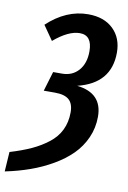

<svg xmlns="http://www.w3.org/2000/svg" viewBox="-102 -759 612 921"><g transform="rotate(10 203.5 -299.0)"><path d="M252 -705.1Q329.6 -705.1 374.3 -661.9Q418.9 -618.7 418.9 -547.9Q418.9 -397 258.8 -357.9Q382.8 -344.2 382.8 -229Q382.8 -174.3 361.3 -126.2Q339.8 -78.1 303.2 -41.7Q266.6 -5.4 215.6 24.2Q164.6 53.7 108.2 73.7Q51.8 93.8 -12.2 106.9L-5.9 11.2Q53.7 -6.8 96.9 -26.6Q140.1 -46.4 176.5 -74.5Q212.9 -102.5 231.4 -140.6Q250 -178.7 250 -227.1Q250 -268.6 228.5 -287.8Q207 -307.1 160.2 -307.1H105L133.8 -402.8H176.8Q227.1 -402.8 257.6 -437.5Q288.1 -472.2 288.1 -530.8Q288.1 -608.9 228 -608.9Q172.9 -608.9 102.1 -548.8L53.2 -619.1Q145 -705.1 252 -705.1Z"/></g></svg>

Font: Fira Sans Compressed Medium
Style: Italic
Weight: 500
Width: 3
Italic angle: -8°
Designer: Carrois Corporate & Edenspiekermann AG
Foundry: Carrois Corporate GbR & Edenspiekermann AG
Version: Version 4.203;PS 004.203;hotconv 1.0.88;makeotf.lib2.5.64775